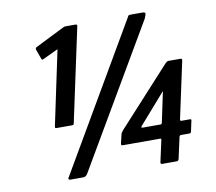

<svg xmlns="http://www.w3.org/2000/svg" viewBox="-78 -791 995 884"><g transform="rotate(-10 420.0 -349.0)"><path d="M160 -245Q152 -245 154 -253L227 -598Q228 -603 224 -600L156 -568Q149 -564 147 -570L131 -614Q127 -624 135 -628L267 -694Q272 -697 275 -698Q278 -699 283 -699H328Q338 -699 336 -691L242 -252Q241 -248 239 -246.5Q237 -245 233 -245ZM611 2Q602 2 604 -7L626 -107Q628 -114 621 -114H447Q438 -114 440 -123L450 -165Q451 -170 455.5 -175.5Q460 -181 462 -184L706 -451Q711 -456 714 -458Q717 -460 722 -460H777Q783 -460 784 -457.5Q785 -455 784 -450L727 -185Q726 -178 733 -178H773Q779 -178 778 -172L767 -121Q765 -114 760 -114H720Q713 -114 711 -107L689 -7Q687 2 678 2ZM551 -178H634Q641 -178 642 -185L671 -322Q673 -326 671.5 -326Q670 -326 668 -323L548 -186Q542 -178 551 -178ZM183 0Q175 0 174 -4.5Q173 -9 178 -15L572 -690Q575 -697 577.5 -698.5Q580 -700 588 -700H642Q652 -700 654.5 -695.5Q657 -691 648 -671L263 -14Q259 -8 254.5 -4Q250 0 242 0Z"/></g></svg>

Font: Glory Thin
Style: Bold Italic
Weight: 700
Italic angle: -12°
Version: Version 1.011